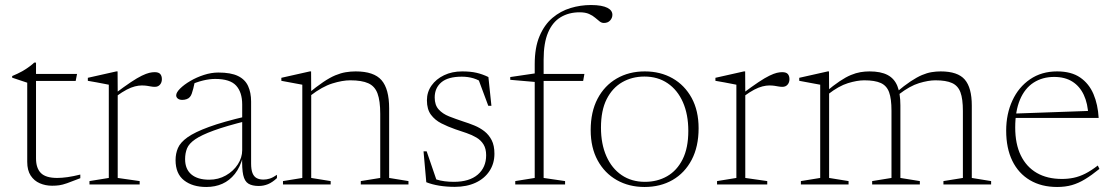

<svg xmlns="http://www.w3.org/2000/svg" viewBox="-20 -735 4440 765"><path d="M123.5 -104Q123.5 -65 143 -45.5Q162.5 -26 208 -26Q226 -26 249 -29.2Q272 -32.5 300 -39.5V-25Q266 -11.5 247.2 -5Q228.5 1.5 216 3.2Q203.5 5 187.5 5Q161 5 138.5 -4.8Q116 -14.5 102.2 -35.5Q88.5 -56.5 88.5 -90V-405.5L28.5 -425.5V-432Q39 -436.5 49.2 -441.2Q59.5 -446 68.8 -451.2Q78 -456.5 86.5 -462.2Q95 -468 102.2 -473.5Q109.5 -479 116 -485.5H123.5V-424.5ZM97.5 -412.5V-440.5H287L281.5 -412.5Z M596 -447.5Q612 -447.5 618.5 -440Q625 -432.5 625 -419.5Q625 -406.5 617.5 -397.8Q610 -389 597 -389Q588.5 -389 581 -390.5Q573.5 -392 565 -393.2Q556.5 -394.5 544.5 -394.5Q532.5 -394.5 517.5 -390.8Q502.5 -387 484.8 -377.8Q467 -368.5 445 -352.5L436.5 -361Q475 -390 501.2 -407.5Q527.5 -425 545.2 -433.5Q563 -442 574.8 -444.8Q586.5 -447.5 596 -447.5ZM449 -368.5V-26L536.5 -13.5V0H336.5V-13.5L413.5 -26V-397.5Q407 -399 394.5 -401.2Q382 -403.5 365.2 -406.8Q348.5 -410 330 -413V-425L443.5 -450.5H448.5Z M963.5 -272V-253.5Q881 -233 831.8 -215Q782.5 -197 757.8 -180Q733 -163 725.2 -143.8Q717.5 -124.5 717.5 -101Q717.5 -61 742.5 -40Q767.5 -19 813.5 -19Q850 -19 880 -36Q910 -53 927.5 -80Q945 -107 945 -136.5V-318.5Q945 -367.5 920.8 -394Q896.5 -420.5 837.5 -420.5Q814.5 -420.5 788.8 -414.2Q763 -408 728 -392.5L756 -408Q753 -393.5 750 -381.8Q747 -370 744 -361.8Q741 -353.5 736.5 -348.5Q731.5 -342.5 723.2 -339.8Q715 -337 706.5 -337Q695 -337 688.5 -342.2Q682 -347.5 682 -355Q682 -366.5 697.5 -382Q713 -397.5 738 -412.2Q763 -427 792.5 -436.5Q822 -446 850 -446Q900 -446 928.2 -432.2Q956.5 -418.5 968.5 -392.2Q980.5 -366 980.5 -330.5V-83.5Q980.5 -59.5 986 -45.5Q991.5 -31.5 1002.5 -25.5Q1013.5 -19.5 1029.5 -19.5Q1042.5 -19.5 1055 -23.5Q1067.5 -27.5 1083.5 -38.5V-25.5Q1065.5 -8.5 1047.8 -1.2Q1030 6 1011 6Q985 6 969.8 -3.2Q954.5 -12.5 949 -37.8Q943.5 -63 945 -111L948.5 -111.5Q937 -69 915.8 -42.2Q894.5 -15.5 866 -2.8Q837.5 10 802 10Q747 10 713.2 -16.5Q679.5 -43 679.5 -97Q679.5 -123 689 -145.2Q698.5 -167.5 727.2 -188Q756 -208.5 812.5 -229.2Q869 -250 963.5 -272Z M1220 -368.5V-26L1297.5 -13.5V0H1107.5V-13.5L1184.5 -26V-397.5Q1176.5 -399 1155.8 -402.8Q1135 -406.5 1101 -413V-425L1214.5 -450.5H1219.5ZM1417.5 -13.5 1495 -26V-281.5Q1495 -333.5 1484.2 -362.5Q1473.5 -391.5 1447.5 -403.2Q1421.5 -415 1375.5 -415Q1344.5 -415 1304.2 -402.5Q1264 -390 1217 -354L1205.5 -360.5Q1241 -390 1267.8 -408Q1294.5 -426 1316.2 -435Q1338 -444 1357.5 -447.2Q1377 -450.5 1397 -450.5Q1470 -450.5 1500.2 -415.5Q1530.5 -380.5 1530.5 -303.5V-26L1607.5 -13.5V0H1417.5Z M1821.5 -450.5Q1854.5 -450.5 1878.5 -445Q1902.5 -439.5 1926 -428L1938 -313.5H1925.5L1882.5 -429L1916.5 -397.5Q1888.5 -416.5 1866.5 -423Q1844.5 -429.5 1820 -429.5Q1765 -429.5 1738.5 -407Q1712 -384.5 1712 -346.5Q1712 -316.5 1727.8 -299Q1743.5 -281.5 1769.5 -271.2Q1795.5 -261 1825.5 -251Q1848 -244 1870 -235Q1892 -226 1910 -212Q1928 -198 1939 -176.5Q1950 -155 1950 -122.5Q1950 -83.5 1930.2 -53.5Q1910.5 -23.5 1875 -7Q1839.5 9.5 1792 9.5Q1759.5 9.5 1730.2 4.8Q1701 0 1678.5 -9L1667.5 -132H1680L1722.5 -8L1691 -31.5Q1703 -25 1718.5 -20Q1734 -15 1751.5 -12.8Q1769 -10.5 1788 -10.5Q1850 -10.5 1883.5 -39.2Q1917 -68 1917 -116.5Q1917 -142.5 1906.5 -159.5Q1896 -176.5 1878.2 -187Q1860.5 -197.5 1838.5 -205Q1816.5 -212.5 1794 -220Q1764 -230.5 1738.5 -243.5Q1713 -256.5 1697 -278Q1681 -299.5 1681 -335.5Q1681 -368 1699.2 -394Q1717.5 -420 1749.2 -435.2Q1781 -450.5 1821.5 -450.5Z M2134.5 -412.5 2111.5 -408.5 2013 -417V-428L2118 -443.5L2128.5 -440.5H2308.5L2303.5 -412.5ZM2146 -26 2231.5 -13.5V0H2033V-13.5L2110.5 -26V-479Q2110.5 -546 2129.8 -591.2Q2149 -636.5 2181.2 -663.8Q2213.5 -691 2253.2 -703Q2293 -715 2334.5 -715Q2357.5 -715 2373.8 -712Q2390 -709 2400.2 -703.8Q2410.5 -698.5 2415.2 -691.5Q2420 -684.5 2420 -676Q2420 -663.5 2411 -653.5Q2402 -643.5 2386 -643.5Q2377 -643.5 2369 -649.8Q2361 -656 2351.2 -664.5Q2341.5 -673 2326.8 -679.5Q2312 -686 2289.5 -686Q2246.5 -686 2214 -666.5Q2181.5 -647 2163.8 -605.5Q2146 -564 2146 -497Z M2549.5 -10.5Q2599 -10.5 2638 -32.8Q2677 -55 2699.8 -100.2Q2722.5 -145.5 2722.5 -213.5Q2722.5 -279 2701 -327.8Q2679.5 -376.5 2640.2 -403.2Q2601 -430 2547.5 -430Q2498.5 -430 2459.2 -407.5Q2420 -385 2397.2 -340Q2374.5 -295 2374.5 -226.5Q2374.5 -161.5 2396 -112.8Q2417.5 -64 2457 -37.2Q2496.5 -10.5 2549.5 -10.5ZM2548 10Q2486 10 2437.5 -17.5Q2389 -45 2361.2 -96Q2333.5 -147 2333.5 -216.5Q2333.5 -289.5 2361 -341.8Q2388.5 -394 2437.2 -422.2Q2486 -450.5 2549 -450.5Q2611.5 -450.5 2659.8 -423Q2708 -395.5 2735.8 -344.8Q2763.5 -294 2763.5 -224Q2763.5 -151 2736 -98.5Q2708.5 -46 2660 -18Q2611.5 10 2548 10Z M3096.5 -447.5Q3112.5 -447.5 3119 -440Q3125.5 -432.5 3125.5 -419.5Q3125.5 -406.5 3118 -397.8Q3110.5 -389 3097.5 -389Q3089 -389 3081.5 -390.5Q3074 -392 3065.5 -393.2Q3057 -394.5 3045 -394.5Q3033 -394.5 3018 -390.8Q3003 -387 2985.2 -377.8Q2967.5 -368.5 2945.5 -352.5L2937 -361Q2975.5 -390 3001.8 -407.5Q3028 -425 3045.8 -433.5Q3063.5 -442 3075.2 -444.8Q3087 -447.5 3096.5 -447.5ZM2949.5 -368.5V-26L3037 -13.5V0H2837V-13.5L2914 -26V-397.5Q2907.5 -399 2895 -401.2Q2882.5 -403.5 2865.8 -406.8Q2849 -410 2830.5 -413V-425L2944 -450.5H2949Z M3283.5 -368.5V-26L3361 -13.5V0H3171V-13.5L3248 -26V-397.5Q3240 -399 3219.2 -402.8Q3198.5 -406.5 3164.5 -413V-425L3278 -450.5H3283ZM3567.5 -315V-26L3645 -13.5V0H3455V-13.5L3532 -26V-294Q3532 -341.5 3522.5 -367.5Q3513 -393.5 3489.5 -404.2Q3466 -415 3423.5 -415Q3395.5 -415 3358.8 -403.8Q3322 -392.5 3279 -359L3268.5 -367.5Q3301 -395 3325.8 -411.5Q3350.5 -428 3370.5 -436.2Q3390.5 -444.5 3408.5 -447.5Q3426.5 -450.5 3444.5 -450.5Q3489.5 -450.5 3516.5 -436.2Q3543.5 -422 3555.5 -392.2Q3567.5 -362.5 3567.5 -315ZM3852 -314.5V-26L3929 -13.5V0H3739V-13.5L3816.5 -26V-293Q3816.5 -341 3806.8 -367.2Q3797 -393.5 3773.2 -404.2Q3749.5 -415 3707 -415Q3679 -415 3642 -403.8Q3605 -392.5 3561.5 -359L3551 -367Q3583.5 -394.5 3608.5 -411Q3633.5 -427.5 3653.5 -436Q3673.5 -444.5 3691.8 -447.5Q3710 -450.5 3728 -450.5Q3796 -450.5 3824 -418Q3852 -385.5 3852 -314.5Z M4192 -450.5Q4248.5 -450.5 4283.8 -426.2Q4319 -402 4336.8 -360.2Q4354.5 -318.5 4357.5 -265H4022.5L4021.5 -282.5L4331 -293.5L4316.5 -273Q4314.5 -322.5 4298.2 -357Q4282 -391.5 4252.5 -410Q4223 -428.5 4180 -428.5Q4133.5 -428.5 4098.2 -405.8Q4063 -383 4044 -338Q4025 -293 4025 -227Q4025 -161.5 4047.2 -115.8Q4069.5 -70 4111 -46Q4152.5 -22 4211 -22Q4236 -22 4258.5 -26.8Q4281 -31.5 4304.2 -43.2Q4327.5 -55 4354 -75.5L4360.5 -62Q4329 -36.5 4303 -20.8Q4277 -5 4250.8 2.5Q4224.5 10 4192 10Q4129.5 10 4083.8 -17Q4038 -44 4013.5 -94.2Q3989 -144.5 3989 -214.5Q3989 -281 4013.8 -334.5Q4038.5 -388 4084.2 -419.2Q4130 -450.5 4192 -450.5Z"/></svg>

Font: Newsreader 16pt 16pt ExtraLight
Style: Regular
Weight: 250
Version: Version 1.003